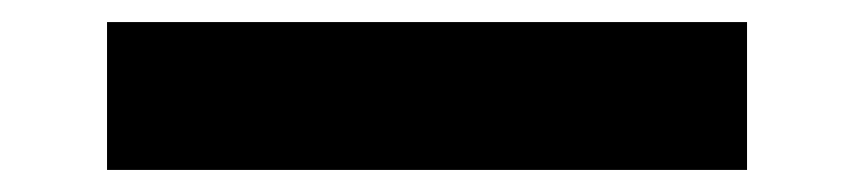

<svg xmlns="http://www.w3.org/2000/svg" viewBox="-20 19 774 174"><path d="M77 173V39H657V173Z"/></svg>

Font: DM Sans 17pt ExtraBold
Style: Regular
Weight: 800
Version: Version 4.004;gftools[0.9.30]